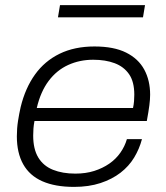

<svg xmlns="http://www.w3.org/2000/svg" viewBox="-20 -720 652 752"><path d="M270 12Q196 12 146 -10Q96 -32 71 -76.5Q46 -121 46 -186Q46 -217 50.5 -246Q55 -275 61 -301Q79 -375 117 -428Q155 -481 213.5 -509.5Q272 -538 350 -538Q426 -538 474 -514Q522 -490 545 -447.5Q568 -405 568 -349Q568 -331 565 -307.5Q562 -284 555 -246H115Q112 -230 111 -216.5Q110 -203 110 -189Q110 -136 130 -103Q150 -70 187.5 -55Q225 -40 275 -40Q316 -40 349 -50.5Q382 -61 408 -79Q434 -97 451.5 -122Q469 -147 477 -175H536Q526 -137 505.5 -103Q485 -69 452 -43.5Q419 -18 373.5 -3Q328 12 270 12ZM124 -297H501Q504 -311 505 -324Q506 -337 506 -349Q506 -400 485.5 -429.5Q465 -459 429 -472.5Q393 -486 345 -486Q292 -486 247 -465.5Q202 -445 170.5 -403Q139 -361 124 -297ZM207 -652 215 -700H548L540 -652Z"/></svg>

Font: Archivo SemiExpanded ExtraLight
Style: Italic
Weight: 250
Width: 6
Italic angle: -10°
Designer: Hector Gatti
Foundry: Omnibus-Type
Version: Version 2.001